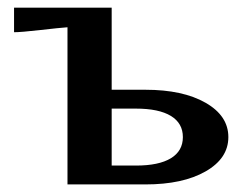

<svg xmlns="http://www.w3.org/2000/svg" viewBox="-20 -487 650 507"><path d="M274.9 -49.8H338.9Q399.4 -49.8 431.2 -69.1Q462.9 -88.4 462.9 -125Q462.9 -161.6 431.2 -180.9Q399.4 -200.2 338.9 -200.2H274.9ZM274.9 -466.8V-250H363.8Q462.9 -250 522.9 -215.6Q583 -181.2 583 -125Q583 -68.8 522.9 -34.4Q462.9 0 363.8 0H158.2V-415Q137.7 -413.6 86.4 -407.7Q35.2 -401.9 17.1 -401.9V-466.8Z"/></svg>

Font: Resagokr
Style: Bold
Weight: 600
Designer: gluk
Foundry: gluk
Version: Version 0.95